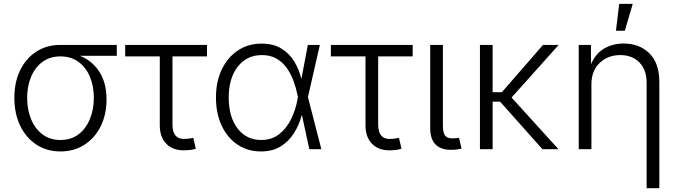

<svg xmlns="http://www.w3.org/2000/svg" viewBox="-20 -781 3555 1005"><path d="M296.4 11.7Q225.1 11.7 170.7 -23.9Q116.2 -59.6 85.7 -122.8Q55.2 -186 55.2 -269Q55.2 -351.6 85.9 -414.1Q116.7 -476.6 170.9 -511.2Q225.1 -545.9 296.4 -545.9H591.3V-488.8H398.9Q462.4 -463.4 500 -405.5Q537.6 -347.7 537.6 -260.3Q537.6 -181.6 507.1 -120.1Q476.6 -58.6 422.1 -23.4Q367.7 11.7 296.4 11.7ZM296.4 -485.8Q240.7 -485.8 201.9 -456.8Q163.1 -427.7 142.6 -378.7Q122.1 -329.6 122.1 -269Q122.1 -208 142.3 -158Q162.6 -107.9 201.7 -78.1Q240.7 -48.3 296.4 -48.3Q352.5 -48.3 391.4 -78.1Q430.2 -107.9 450.7 -158.2Q471.2 -208.5 471.2 -269Q471.2 -329.6 450.7 -378.9Q430.2 -428.2 391.1 -457Q352.1 -485.8 296.4 -485.8Z M955.6 5.4Q890.6 9.8 853.5 -25.6Q816.4 -61 816.4 -124.5V-485.8H635.3V-545.9H1063.5V-485.8H882.8V-128.9Q882.8 -46.9 955.6 -54.2Q962.9 -54.2 972.9 -55.9Q982.9 -57.6 991.7 -59.6L1004.9 -2.4Q983.9 4.4 955.6 5.4Z M1346.2 11.7Q1275.9 11.7 1222.7 -24.4Q1169.4 -60.5 1139.9 -124.3Q1110.4 -188 1110.4 -271Q1110.4 -354 1140.9 -417.5Q1171.4 -481 1225.1 -516.8Q1278.8 -552.7 1348.6 -552.7Q1411.1 -552.7 1453.4 -526.6Q1495.6 -500.5 1520.8 -458.3Q1545.9 -416 1557.6 -367.7L1591.3 -545.9H1654.3L1591.8 -272.9L1662.1 0H1599.1L1560.1 -180.2Q1546.4 -127.9 1519 -84.5Q1491.7 -41 1449 -14.6Q1406.2 11.7 1346.2 11.7ZM1539.6 -273.9 1537.1 -283.7Q1529.8 -320.3 1516.4 -357.2Q1502.9 -394 1481.2 -424.8Q1459.5 -455.6 1427.5 -474.1Q1395.5 -492.7 1350.6 -492.7Q1272 -492.7 1224.6 -432.1Q1177.2 -371.6 1177.2 -270.5Q1177.2 -169.4 1223.4 -108.9Q1269.5 -48.3 1347.2 -48.3Q1403.3 -48.3 1442.1 -79.3Q1481 -110.4 1504.4 -158.9Q1527.8 -207.5 1537.1 -260.3Z M2032.2 5.4Q1967.3 9.8 1930.2 -25.6Q1893.1 -61 1893.1 -124.5V-485.8H1711.9V-545.9H2140.1V-485.8H1959.5V-128.9Q1959.5 -46.9 2032.2 -54.2Q2039.6 -54.2 2049.6 -55.9Q2059.6 -57.6 2068.4 -59.6L2081.5 -2.4Q2060.5 4.4 2032.2 5.4Z M2350.6 2.9Q2293.5 6.3 2262.7 -22.2Q2231.9 -50.8 2231.9 -109.4V-545.9H2298.3V-124Q2298.3 -82.5 2312.3 -68.4Q2326.2 -54.2 2357.4 -57.1Q2367.7 -57.1 2372.3 -57.9Q2377 -58.6 2382.3 -60.1L2396 -3.4Q2387.2 -1 2375.2 1Q2363.3 2.9 2350.6 2.9Z M2558.6 -545.9V-298.3H2606.9L2822.3 -545.9H2904.3L2657.7 -270.5L2903.3 0H2819.3L2597.7 -249H2558.6V0H2492.2V-545.9Z M3075.7 -340.3V0H3009.3V-545.9H3073.2L3073.7 -445.3Q3098.6 -502 3143.6 -527.6Q3188.5 -553.2 3244.1 -553.2Q3327.1 -553.2 3379.2 -501.7Q3431.2 -450.2 3431.2 -353V204.1H3364.7V-348.1Q3364.7 -415 3327.1 -453.9Q3289.6 -492.7 3226.6 -492.7Q3162.1 -492.7 3118.9 -451.7Q3075.7 -410.6 3075.7 -340.3ZM3204.1 -620.1 3221.2 -760.7H3292L3250.5 -620.1Z"/></svg>

Font: Inter Light
Style: Regular
Weight: 300
Designer: Rasmus Andersson
Foundry: rsms
Version: Version 4.000;git-a52131595